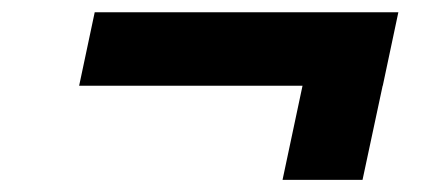

<svg xmlns="http://www.w3.org/2000/svg" viewBox="-20 -550 695 313"><path d="M604 -410.2H109L134.4 -530H629.4ZM571 -256.8H440.6L498.6 -530H629.4Z"/></svg>

Font: Be Vietnam Pro Variable Thin
Style: Italic
Weight: 100
Italic angle: -12°
Designer: Lam Bao, Tony Le, Vietanh Nguyen
Foundry: Yellow Type Foundry
Version: Version 1.002